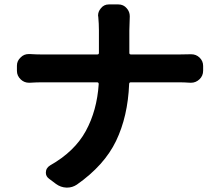

<svg xmlns="http://www.w3.org/2000/svg" viewBox="-20 -811 996 869"><path d="M565.4 -571.3Q565.4 -564.5 573.2 -564.5H791Q815.4 -564.5 841.8 -565.4Q843.8 -565.4 845.7 -565.4Q867.2 -565.4 882.8 -550.8Q899.4 -535.2 899.4 -512.7V-491.2Q899.4 -467.8 882.8 -452.1Q866.2 -436.5 844.7 -436.5Q843.8 -436.5 841.8 -436.5Q811.5 -438.5 790 -438.5H572.3Q564.5 -438.5 564.5 -430.7Q558.6 -284.2 505.4 -173.3Q452.1 -62.5 328.1 24.4Q307.6 38.1 284.2 38.1Q282.2 38.1 280.3 38.1Q254.9 37.1 233.4 21.5L202.1 -2Q187.5 -12.7 187.5 -29.3Q187.5 -50.8 207 -62.5Q317.4 -125 368.2 -217.8Q418.9 -310.5 426.8 -430.7Q426.8 -438.5 418.9 -438.5H171.9Q145.5 -438.5 114.3 -436.5Q112.3 -436.5 111.3 -436.5Q89.8 -436.5 74.2 -451.2Q56.6 -467.8 56.6 -490.2V-513.7Q56.6 -536.1 74.2 -551.8Q88.9 -566.4 110.4 -566.4Q112.3 -566.4 114.3 -566.4Q143.6 -564.5 168 -564.5H419.9Q427.7 -564.5 427.7 -571.3V-673.8Q427.7 -703.1 424.8 -734.4Q423.8 -737.3 423.8 -740.2Q423.8 -758.8 436.5 -773.4Q450.2 -791 472.7 -791H515.6Q539.1 -791 553.7 -773.4Q567.4 -757.8 567.4 -737.3L565.4 -672.9Z"/></svg>

Font: Gen Jyuu Gothic P Bold
Style: Bold
Weight: 700
Designer: [Source Han Sans]
Ryoko NISHIZUKA  (kana & ideographs); Paul D. Hunt (Latin, Greek & Cyrillic); Wenlong ZHANG  (bopomofo
Version: Version 1.002.20150607